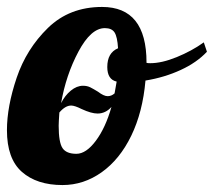

<svg xmlns="http://www.w3.org/2000/svg" viewBox="-34 -529 616 553"><path d="M562 -380 553 -407C529.7 -390.3 503.7 -376.2 475 -364.5C446.3 -352.8 421 -347 399 -347C393.7 -347 390 -347.3 388 -348V-349C388 -455.7 345.3 -509 260 -509C197.3 -509 145.3 -488.8 104 -448.5C62.7 -408.2 32.7 -360.3 14 -305C-4.7 -249.7 -14 -199.3 -14 -154C-14 -99.3 0.3 -59.3 29 -34C57.7 -8.7 96.7 4 146 4C186.7 4 224.3 -8.3 259 -33C293.7 -57.7 322 -92.7 344 -138C366 -183.3 379.7 -236.3 385 -297C421.7 -303 455.5 -313.2 486.5 -327.5C517.5 -341.8 542.7 -359.3 562 -380ZM275 -336C275 -312 284 -298 302 -294L296 -260C290 -254.7 283.3 -252 276 -252C268.7 -252 259.3 -256.3 248 -265C239.3 -270.3 232 -274.5 226 -277.5C220 -280.5 213 -282 205 -282C193 -282 181.3 -277.3 170 -268C158.7 -258.7 149.3 -246.7 142 -232C151.3 -286 168 -335.5 192 -380.5C216 -425.5 241.3 -448 268 -448C281.3 -448 290.7 -443.8 296 -435.5C301.3 -427.2 304.7 -412 306 -390C285.3 -381.3 275 -363.3 275 -336ZM242 -123.5C223.3 -98.5 204.7 -86 186 -86C166.7 -86 153.3 -91.5 146 -102.5C138.7 -113.5 135 -135 135 -167C135 -173.7 135.7 -186.3 137 -205C148.3 -218.3 159.7 -225 171 -225C177.7 -225 187.7 -221.7 201 -215C219.7 -206.3 235 -202 247 -202C262.3 -202 275.7 -208.3 287 -221C275.7 -181 260.7 -148.5 242 -123.5Z"/></svg>

Font: DonutKreme
Style: Regular
Weight: 400
Designer: Impallari Type
Foundry: Impallari Type
Version: Version 2.100